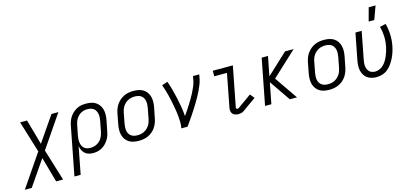

<svg xmlns="http://www.w3.org/2000/svg" viewBox="-125 -1348 4599 2142"><g transform="rotate(-15 2175.0 -277.0)"><path d="M392 210H312L230 -81L30 210H-50L206 -165L94 -530H174L256 -239L456 -530H536L280 -155Z M523 210 631 -347Q636 -373 645 -398Q654 -423 669.5 -446.5Q685 -470 706.5 -489Q728 -508 752.5 -520.5Q777 -533 803.5 -537.5Q830 -542 856 -542Q887 -542 916.5 -536Q946 -530 969.5 -514.5Q993 -499 1009 -475.5Q1025 -452 1032 -423.5Q1039 -395 1038 -364.5Q1037 -334 1031 -303L1007 -183Q1003 -158 994.5 -133.5Q986 -109 971.5 -86.5Q957 -64 937.5 -44.5Q918 -25 894.5 -12Q871 1 845 6.5Q819 12 795 12Q768 12 743 5Q718 -2 700 -18.5Q682 -35 671 -57.5Q660 -80 656 -106L595 210ZM780 -52Q798 -52 816.5 -56Q835 -60 853 -69.5Q871 -79 886 -93Q901 -107 911 -124Q921 -141 927.5 -159Q934 -177 938 -195L961 -315Q965 -335 966 -355Q967 -375 963.5 -394Q960 -413 951.5 -429.5Q943 -446 928.5 -457Q914 -468 895 -473Q876 -478 856 -478Q838 -478 819 -474Q800 -470 782.5 -460.5Q765 -451 751 -436.5Q737 -422 726.5 -405.5Q716 -389 710 -371Q704 -353 701 -335L679 -224Q675 -203 673.5 -182.5Q672 -162 675 -142.5Q678 -123 685.5 -105.5Q693 -88 707 -75.5Q721 -63 740 -57.5Q759 -52 780 -52Z M1322 12Q1291 12 1261.5 6Q1232 0 1208 -15.5Q1184 -31 1168 -54.5Q1152 -78 1145 -106.5Q1138 -135 1139 -165.5Q1140 -196 1146 -227L1169 -347Q1174 -373 1184 -399Q1194 -425 1210.5 -448.5Q1227 -472 1250 -491Q1273 -510 1298.5 -521.5Q1324 -533 1351 -537.5Q1378 -542 1404 -542Q1435 -542 1465 -536Q1495 -530 1519 -514.5Q1543 -499 1559 -475.5Q1575 -452 1582 -423.5Q1589 -395 1588 -364.5Q1587 -334 1581 -303L1557 -183Q1552 -157 1542 -131Q1532 -105 1516 -81.5Q1500 -58 1477 -39Q1454 -20 1428 -8.5Q1402 3 1375 7.5Q1348 12 1322 12ZM1323 -52Q1342 -52 1361 -55.5Q1380 -59 1398.5 -68Q1417 -77 1432.5 -91Q1448 -105 1459.5 -122Q1471 -139 1477.5 -158Q1484 -177 1488 -195L1511 -315Q1515 -336 1516 -356Q1517 -376 1513.5 -395Q1510 -414 1501 -430.5Q1492 -447 1477 -458Q1462 -469 1443 -473.5Q1424 -478 1404 -478Q1385 -478 1365.5 -474.5Q1346 -471 1328 -462Q1310 -453 1294 -439Q1278 -425 1267 -408Q1256 -391 1249 -372Q1242 -353 1239 -335L1216 -215Q1212 -194 1211 -174Q1210 -154 1213 -135Q1216 -116 1225.5 -99.5Q1235 -83 1250 -72Q1265 -61 1284 -56.5Q1303 -52 1323 -52Z M1814 0Q1821 -35 1820.5 -69Q1820 -103 1817 -136.5Q1814 -170 1809 -202.5Q1804 -235 1797.5 -267.5Q1791 -300 1784.5 -332Q1778 -364 1770 -395.5Q1762 -427 1752.5 -458.5Q1743 -490 1732 -520L1798 -542Q1816 -492 1830 -440.5Q1844 -389 1855.5 -336.5Q1867 -284 1876 -230.5Q1885 -177 1889 -122Q1909 -150 1928 -178.5Q1947 -207 1965 -236Q1983 -265 2000.5 -294.5Q2018 -324 2033 -354Q2048 -384 2061 -414.5Q2074 -445 2081 -477L2091 -530H2163L2153 -477Q2146 -445 2133.5 -413.5Q2121 -382 2106 -351.5Q2091 -321 2074.5 -291Q2058 -261 2040 -231.5Q2022 -202 2003.5 -172.5Q1985 -143 1965.5 -114.5Q1946 -86 1926 -57Q1906 -28 1886 0Z M2474 12Q2454 12 2436 6.5Q2418 1 2406 -12.5Q2394 -26 2391 -45Q2388 -64 2392 -84L2466 -466H2319V-530H2551L2462 -72Q2460 -64 2463 -56.5Q2466 -49 2474 -49Q2478 -49 2483 -50Q2488 -51 2491 -53L2651 -167L2691 -117L2530 -3Q2518 5 2503 8.5Q2488 12 2474 12Z M3067 0 2901 -242 2854 0H2781L2884 -530H2957L2913 -306L3154 -530H3253L2968 -265L3150 0Z M3522 12Q3491 12 3461.5 6Q3432 0 3408 -15.5Q3384 -31 3368 -54.5Q3352 -78 3345 -106.5Q3338 -135 3339 -165.5Q3340 -196 3346 -227L3369 -347Q3374 -373 3384 -399Q3394 -425 3410.5 -448.5Q3427 -472 3450 -491Q3473 -510 3498.5 -521.5Q3524 -533 3551 -537.5Q3578 -542 3604 -542Q3635 -542 3665 -536Q3695 -530 3719 -514.5Q3743 -499 3759 -475.5Q3775 -452 3782 -423.5Q3789 -395 3788 -364.5Q3787 -334 3781 -303L3757 -183Q3752 -157 3742 -131Q3732 -105 3716 -81.5Q3700 -58 3677 -39Q3654 -20 3628 -8.5Q3602 3 3575 7.5Q3548 12 3522 12ZM3523 -52Q3542 -52 3561 -55.5Q3580 -59 3598.5 -68Q3617 -77 3632.5 -91Q3648 -105 3659.5 -122Q3671 -139 3677.5 -158Q3684 -177 3688 -195L3711 -315Q3715 -336 3716 -356Q3717 -376 3713.5 -395Q3710 -414 3701 -430.5Q3692 -447 3677 -458Q3662 -469 3643 -473.5Q3624 -478 3604 -478Q3585 -478 3565.5 -474.5Q3546 -471 3528 -462Q3510 -453 3494 -439Q3478 -425 3467 -408Q3456 -391 3449 -372Q3442 -353 3439 -335L3416 -215Q3412 -194 3411 -174Q3410 -154 3413 -135Q3416 -116 3425.5 -99.5Q3435 -83 3450 -72Q3465 -61 3484 -56.5Q3503 -52 3523 -52Z M4066 12Q4037 12 4009 4.5Q3981 -3 3959.5 -19Q3938 -35 3924 -59Q3910 -83 3904.5 -110.5Q3899 -138 3900.5 -167.5Q3902 -197 3908 -227L3967 -530H4039L3978 -215Q3974 -196 3972.5 -177Q3971 -158 3973 -139.5Q3975 -121 3982 -104.5Q3989 -88 4001.5 -76Q4014 -64 4031.5 -58Q4049 -52 4068 -52Q4093 -52 4119 -63Q4145 -74 4165 -94Q4185 -114 4199.5 -138Q4214 -162 4224.5 -187.5Q4235 -213 4243 -238.5Q4251 -264 4256 -289Q4268 -349 4265.5 -407.5Q4263 -466 4248 -520L4317 -536Q4333 -476 4336 -410Q4339 -344 4326 -278Q4319 -244 4308.5 -211Q4298 -178 4282.5 -146.5Q4267 -115 4246 -85Q4225 -55 4197 -32Q4169 -9 4134.5 1.5Q4100 12 4066 12ZM4141 -610 4183 -764H4262L4206 -610Z"/></g></svg>

Font: Lode Term
Style: Italic
Weight: 400
Italic angle: -11°
Monospace: yes
Designer: Belleve Invis
Foundry: Belleve Invis
Version: Version 29.2.0